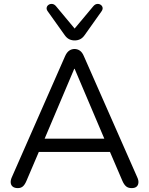

<svg xmlns="http://www.w3.org/2000/svg" viewBox="-20 -965 769 992"><path d="M72.3 6.9Q55.8 6.9 46.3 -0.3Q36.8 -7.6 35.4 -20.3Q34 -33 40.8 -48.6L316.5 -675.4Q325.3 -694.9 337.7 -703.4Q350.1 -711.9 365 -711.9Q380.1 -711.9 392.5 -703.4Q404.9 -694.9 413.1 -675.4L689.3 -48.6Q696.6 -33 695.1 -20.1Q693.7 -7.2 685 -0.1Q676.3 6.9 660.2 6.9Q641.8 6.9 631 -2.6Q620.3 -12.1 612.6 -30L539.1 -201.2L578.8 -180H149.3L189.6 -201.2L116.5 -30Q108.3 -10.6 98 -1.8Q87.7 6.9 72.3 6.9ZM363.6 -609.5 202.9 -230.3 179 -248.6H549.1L526.7 -230.3L365.6 -609.5ZM365.6 -756.1Q350.5 -756.1 337.5 -762.4Q324.6 -768.8 314.3 -783.5L226.5 -906.7Q219.1 -917 221.3 -926.2Q223.5 -935.5 231.8 -940.6Q240 -945.8 250.3 -944.5Q260.6 -943.3 269.4 -933L365.6 -817.5L462.2 -933Q471.1 -943.3 481.3 -944.5Q491.6 -945.8 499.6 -940.6Q507.7 -935.5 509.9 -926.5Q512 -917.4 504.7 -906.7L417.3 -783.5Q407 -768.8 394.1 -762.4Q381.2 -756.1 365.6 -756.1Z"/></svg>

Font: Nunito ExtraLight
Style: Regular
Weight: 200
Designer: Vernon Adams
Foundry: Vernon Adams
Version: Version 3.602